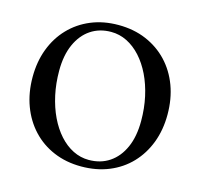

<svg xmlns="http://www.w3.org/2000/svg" viewBox="-106 -830 1004 963"><g transform="rotate(15 396.0 -349.0)"><path d="M394 -716.5Q473.5 -716.5 538.2 -689Q603 -661.5 649.8 -612Q696.5 -562.5 721.8 -494.8Q747 -427 747 -345.5Q747 -266 721.8 -199.5Q696.5 -133 650 -84.2Q603.5 -35.5 538.8 -9Q474 17.5 395 17.5Q317 17.5 252.5 -9.8Q188 -37 141.5 -86.8Q95 -136.5 69.8 -204.2Q44.5 -272 44.5 -353.5Q44.5 -433 69.5 -499.2Q94.5 -565.5 141 -614.2Q187.5 -663 251.8 -689.8Q316 -716.5 394 -716.5ZM627.5 -280.5Q627.5 -346.5 614.5 -405.8Q601.5 -465 577.8 -514Q554 -563 521.5 -598.8Q489 -634.5 450 -654Q411 -673.5 367.5 -673.5Q307 -673.5 261.5 -643Q216 -612.5 190.5 -555.2Q165 -498 165 -418.5Q165 -352 178 -292.5Q191 -233 214.5 -184Q238 -135 270.2 -99Q302.5 -63 341.5 -43.5Q380.5 -24 423.5 -24Q485 -24 530.8 -54.8Q576.5 -85.5 602 -142.8Q627.5 -200 627.5 -280.5Z"/></g></svg>

Font: Fraunces 20pt
Style: Regular
Weight: 400
Version: Version 1.000;[b76b70a41]